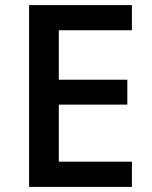

<svg xmlns="http://www.w3.org/2000/svg" viewBox="-20 -734 598 754"><path d="M498 0H94.2V-713.9H498V-615.2H210.9V-420.9H480V-323.2H210.9V-99.1H498Z"/></svg>

Font: f0_41667          
Style: Regular
Weight: 600
Foundry: Ascender Corporation
Version: Version 1.10